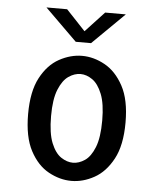

<svg xmlns="http://www.w3.org/2000/svg" viewBox="-52 -744 653 800"><g transform="rotate(5 275.0 -344.5)"><path d="M276 11Q227.5 11 180.5 -14.8Q133.5 -40.5 103 -98Q72.5 -155.5 72.5 -251Q72.5 -346 103 -403.2Q133.5 -460.5 180.5 -486.2Q227.5 -512 276 -512Q324.5 -512 371.2 -486.2Q418 -460.5 449 -403.2Q480 -346 480 -251Q480 -155.5 449 -98Q418 -40.5 371.2 -14.8Q324.5 11 276 11ZM276 -65Q301 -65 325.5 -81.5Q350 -98 366.2 -138.5Q382.5 -179 382.5 -251Q382.5 -321 366.2 -361.5Q350 -402 325.5 -419Q301 -436 276 -436Q250.5 -436 226 -419.2Q201.5 -402.5 185 -362Q168.5 -321.5 168.5 -251Q168.5 -179 185 -138.5Q201.5 -98 226.2 -81.5Q251 -65 276 -65ZM110 -700H196.5L276.5 -615L355.5 -700H442L308 -568H244Z"/></g></svg>

Font: Trispace SemiCondensed
Style: Regular
Weight: 400
Width: 4
Designer: Tyler Finck
Foundry: Etcetera Type Company
Version: Version 1.210; ttfautohint (v1.8.3)